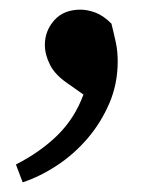

<svg xmlns="http://www.w3.org/2000/svg" viewBox="-20 -161 340 398"><path d="M119 11Q94 -6 83.5 -27Q73 -48 73 -68Q73 -97 92.5 -119Q112 -141 147 -141Q161 -141 177.5 -135Q194 -129 211 -112Q216 -92 220 -73.5Q224 -55 224 -34Q224 13 206.5 53.5Q189 94 161 126.5Q133 159 98 182Q63 205 27 217L13 180Q64 154 99.5 119Q135 84 153 35Z"/></svg>

Font: Source Serif Pro Semibold
Style: Regular
Weight: 600
Designer: Frank Grießhammer
Foundry: Adobe Systems Incorporated
Version: Version 1.014;PS Version 1.0;hotconv 1.0.73;makeotf.lib2.5.5